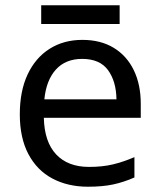

<svg xmlns="http://www.w3.org/2000/svg" viewBox="-20 -697 604 727"><path d="M292 -546Q361 -546 410.5 -516Q460 -486 486.5 -431.5Q513 -377 513 -304V-251H146Q148 -160 192.5 -112.5Q237 -65 317 -65Q368 -65 407.5 -74.5Q447 -84 489 -102V-25Q448 -7 408 1.5Q368 10 313 10Q237 10 178.5 -21Q120 -52 87.5 -113.5Q55 -175 55 -264Q55 -352 84.5 -415Q114 -478 167.5 -512Q221 -546 292 -546ZM291 -474Q228 -474 191.5 -433.5Q155 -393 148 -321H421Q420 -389 389 -431.5Q358 -474 291 -474ZM433 -677V-606H136V-677Z"/></svg>

Font: Noto Kufi Arabic
Style: Regular
Weight: 400
Designer: Monotype Design Team, David Williams, Khaled Hosny
Foundry: Google LLC
Version: Version 2.109; ttfautohint (v1.8.4.7-5d5b)